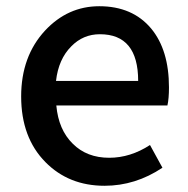

<svg xmlns="http://www.w3.org/2000/svg" viewBox="-20 -584 605 617"><path d="M126 -63Q48 -142 48 -274Q48 -403 125 -486Q198 -564 299 -564Q406 -564 466 -492Q523 -423 523 -303Q523 -267 518 -245H161Q168 -167 214 -122Q259 -77 331 -77Q399 -77 462 -118L502 -45Q415 13 316 13Q201 13 126 -63ZM424 -324Q424 -474 301 -474Q247 -474 209 -435Q168 -394 160 -324Z"/></svg>

Font: Noto Sans S Chinese Medium
Style: Regular
Weight: 500
Designer: Ryoko NISHIZUKA  (kana & ideographs); Paul D. Hunt (Latin, Greek & Cyrillic); Wenlong ZHANG  (bopomofo); Sandoll Communi
Foundry: Adobe Systems Incorporated
Version: Version 1.000;PS 1;hotconv 1.0.78;makeotf.lib2.5.61930